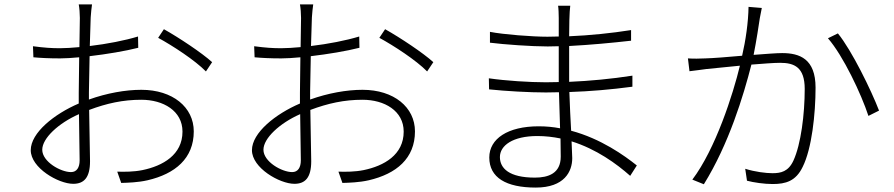

<svg xmlns="http://www.w3.org/2000/svg" viewBox="-20 -811 4040 868"><path d="M721 -679 695 -640C761 -604 861 -539 911 -488L939 -530C894 -571 789 -641 721 -679ZM337 -295 340 -86C340 -54 327 -33 301 -33C254 -33 171 -80 171 -134C171 -186 244 -254 337 -295ZM129 -602 131 -552C164 -549 201 -547 252 -547C276 -547 306 -549 338 -552L336 -392V-343C226 -296 119 -211 119 -132C119 -52 244 20 311 20C359 20 387 -7 387 -82L383 -314C463 -344 536 -360 619 -360C718 -360 805 -310 805 -216C805 -111 716 -61 624 -42C585 -34 543 -34 510 -35L528 16C559 15 603 14 647 4C772 -25 856 -95 856 -217C856 -326 761 -405 619 -405C547 -405 463 -390 382 -361V-395L385 -557C462 -566 546 -580 605 -595L604 -646C545 -628 463 -612 386 -603L390 -732C392 -755 393 -773 396 -791H336C339 -775 341 -750 341 -730L339 -598C306 -595 276 -593 251 -593C214 -593 182 -595 129 -602Z M1721 -679 1695 -640C1761 -604 1861 -539 1911 -488L1939 -530C1894 -571 1789 -641 1721 -679ZM1337 -295 1340 -86C1340 -54 1327 -33 1301 -33C1254 -33 1171 -80 1171 -134C1171 -186 1244 -254 1337 -295ZM1129 -602 1131 -552C1164 -549 1201 -547 1252 -547C1276 -547 1306 -549 1338 -552L1336 -392V-343C1226 -296 1119 -211 1119 -132C1119 -52 1244 20 1311 20C1359 20 1387 -7 1387 -82L1383 -314C1463 -344 1536 -360 1619 -360C1718 -360 1805 -310 1805 -216C1805 -111 1716 -61 1624 -42C1585 -34 1543 -34 1510 -35L1528 16C1559 15 1603 14 1647 4C1772 -25 1856 -95 1856 -217C1856 -326 1761 -405 1619 -405C1547 -405 1463 -390 1382 -361V-395L1385 -557C1462 -566 1546 -580 1605 -595L1604 -646C1545 -628 1463 -612 1386 -603L1390 -732C1392 -755 1393 -773 1396 -791H1336C1339 -775 1341 -750 1341 -730L1339 -598C1306 -595 1276 -593 1251 -593C1214 -593 1182 -595 1129 -602Z M2514 -185 2515 -103C2515 -27 2459 -8 2398 -8C2282 -8 2240 -50 2240 -101C2240 -153 2298 -196 2409 -196C2445 -196 2480 -192 2514 -185ZM2190 -457 2191 -407C2266 -399 2374 -393 2448 -393L2507 -394L2512 -231C2481 -237 2449 -240 2415 -240C2276 -240 2192 -184 2192 -99C2192 -8 2268 37 2402 37C2532 37 2567 -36 2567 -96L2564 -172C2676 -137 2767 -71 2829 -16L2859 -63C2804 -107 2697 -184 2562 -220C2559 -273 2556 -334 2554 -395C2647 -398 2741 -406 2839 -419V-469C2743 -454 2645 -445 2553 -441V-474V-603C2648 -608 2745 -617 2833 -627V-675C2744 -661 2647 -651 2553 -647L2554 -720C2555 -752 2556 -769 2558 -785H2503C2505 -775 2506 -746 2506 -730V-646L2455 -645C2386 -645 2256 -655 2195 -667V-618C2257 -610 2384 -601 2456 -601L2506 -602V-474V-440L2448 -439C2374 -439 2265 -446 2190 -457Z M3768 -660 3723 -638C3792 -559 3874 -385 3906 -287L3954 -311C3919 -402 3831 -583 3768 -660ZM3090 -547 3097 -489C3120 -492 3155 -496 3174 -499L3325 -514C3294 -385 3215 -138 3110 1L3162 22C3275 -160 3341 -378 3377 -519C3429 -523 3478 -527 3507 -527C3571 -527 3618 -507 3618 -409C3618 -295 3601 -159 3567 -85C3544 -35 3510 -28 3472 -28C3443 -28 3393 -34 3349 -48L3357 6C3387 14 3435 21 3473 21C3532 21 3578 8 3609 -57C3650 -139 3667 -296 3667 -415C3667 -545 3595 -571 3516 -571C3490 -571 3441 -567 3387 -563C3400 -628 3411 -702 3415 -729C3418 -745 3421 -761 3424 -775L3364 -780C3363 -710 3351 -628 3335 -559C3269 -553 3203 -548 3169 -547C3140 -546 3119 -545 3090 -547Z"/></svg>

Font: Noto Sans TC Light
Style: Regular
Weight: 300
Designer: Ryoko NISHIZUKA 西塚涼子 (kana, bopomofo & ideographs); Paul D. Hunt (Latin, Greek & Cyrillic); Sandoll Communications 산돌커뮤니
Foundry: Adobe
Version: Version 2.004;hotconv 1.0.118;makeotfexe 2.5.65603